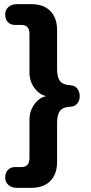

<svg xmlns="http://www.w3.org/2000/svg" viewBox="-20 -725 438 925"><path d="M60 180Q36 180 20.5 166Q5 152 5 130Q5 109 17.5 94.5Q30 80 52 80H83Q122 80 122 36V-148Q122 -190 145.5 -222.5Q169 -255 203 -262Q169 -269 145.5 -301.5Q122 -334 122 -376V-561Q122 -605 83 -605H52Q30 -605 17.5 -619Q5 -633 5 -655Q5 -677 20.5 -691Q36 -705 60 -705H131Q190 -705 222.5 -672Q255 -639 255 -580V-392Q255 -352 269.5 -334Q284 -316 321 -314Q341 -313 352.5 -298Q364 -283 364 -262Q364 -241 352.5 -226.5Q341 -212 321 -211Q284 -210 269.5 -191.5Q255 -173 255 -133V55Q255 114 222.5 147Q190 180 131 180Z"/></svg>

Font: Chiron GoRound TC SB
Style: Regular
Weight: 500
Designer: Ryoko NISHIZUKA 西塚涼子 (kana, bopomofo & ideographs); Paul D. Hunt (Latin, Greek & Cyrillic); Sandoll Communications 산돌커뮤니
Foundry: Adobe
Version: Version 1.000;hotconv 1.1.1;makeotfexe 2.6.0